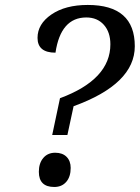

<svg xmlns="http://www.w3.org/2000/svg" viewBox="-20 -744 562 772"><path d="M275.9 -316.9 251 -201.2H189.9L221.2 -349.1Q423.8 -424.3 423.8 -565.9Q423.8 -614.7 397.5 -644.3Q371.1 -673.8 327.1 -673.8Q224.1 -673.8 203.1 -532.2Q130.9 -532.2 130.9 -591.8Q130.9 -647.5 186.8 -685.8Q242.7 -724.1 333 -724.1Q522 -724.1 522 -558.1Q522 -406.2 275.9 -316.9ZM198.2 7.8Q136.2 7.8 136.2 -53.2Q136.2 -87.9 154.1 -108.9Q171.9 -129.9 202.1 -129.9Q231.4 -129.9 247.8 -113.3Q264.2 -96.7 264.2 -68.8Q264.2 -33.2 246.3 -12.7Q228.5 7.8 198.2 7.8Z"/></svg>

Font: Droid Serif
Style: Italic
Weight: 400
Italic angle: -12°
Designer: Monotype Design team
Foundry: Monotype Imaging Inc.
Version: Version 1.03